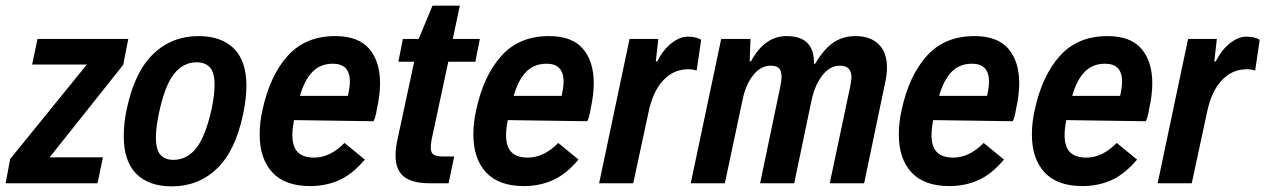

<svg xmlns="http://www.w3.org/2000/svg" viewBox="-46 -650 4488 681"><path d="M391 -420 130 -92H319L300 0H-26L-10 -86L262 -421H68L87 -512H409Z M393 -167Q393 -216 404 -265Q432 -396 498 -459Q564 -522 658 -522Q739 -522 783.5 -478Q828 -434 828 -345Q828 -300 816 -244Q789 -115 723.5 -52Q658 11 563 11Q482 11 437.5 -33.5Q393 -78 393 -167ZM705 -265Q715 -314 715 -349Q715 -393 698.5 -411Q682 -429 651 -429Q604 -429 571 -387.5Q538 -346 517 -245Q507 -196 507 -163Q507 -119 523 -101Q539 -83 569 -83Q617 -83 650 -124.5Q683 -166 705 -265Z M1302 -355Q1302 -314 1291 -264Q1286 -233 1279 -220L997 -224Q991 -194 991 -170Q991 -130 1010 -110.5Q1029 -91 1068 -91Q1125 -91 1176 -143L1248 -84Q1204 -32 1157 -11Q1110 10 1054 10Q965 10 920 -38.5Q875 -87 875 -173Q875 -216 885 -260Q911 -381 974 -451.5Q1037 -522 1143 -522Q1225 -522 1263.5 -477Q1302 -432 1302 -355ZM1018 -310H1188Q1195 -342 1195 -360Q1195 -424 1135 -424Q1090 -424 1062 -395Q1034 -366 1018 -310Z M1357 -98Q1357 -125 1364 -156L1423 -431H1367L1383 -512H1439L1488 -630H1585L1560 -512H1656L1640 -431H1544L1489 -174Q1482 -145 1482 -126Q1482 -108 1492 -101.5Q1502 -95 1527 -95H1565L1545 0H1478Q1415 0 1386 -24Q1357 -48 1357 -98Z M2060 -355Q2060 -314 2049 -264Q2044 -233 2037 -220L1755 -224Q1749 -194 1749 -170Q1749 -130 1768 -110.5Q1787 -91 1826 -91Q1883 -91 1934 -143L2006 -84Q1962 -32 1915 -11Q1868 10 1812 10Q1723 10 1678 -38.5Q1633 -87 1633 -173Q1633 -216 1643 -260Q1669 -381 1732 -451.5Q1795 -522 1901 -522Q1983 -522 2021.5 -477Q2060 -432 2060 -355ZM1776 -310H1946Q1953 -342 1953 -360Q1953 -424 1893 -424Q1848 -424 1820 -395Q1792 -366 1776 -310Z M2187 -512H2289L2280 -432H2285Q2307 -475 2336.5 -497.5Q2366 -520 2393 -520Q2423 -520 2441 -509L2425 -400Q2403 -406 2388 -404Q2340 -402 2304.5 -363Q2269 -324 2254 -251L2200 0H2079Z M2512 -512H2616L2613 -432L2618 -433Q2666 -522 2744 -522Q2844 -522 2841 -422L2846 -425Q2877 -477 2910.5 -499.5Q2944 -522 2988 -522Q3041 -522 3070.5 -493Q3100 -464 3100 -410Q3100 -388 3094 -359L3019 0H2897L2970 -345Q2974 -369 2974 -376Q2974 -417 2933 -417Q2898 -417 2871.5 -383.5Q2845 -350 2833 -297L2771 0H2650L2720 -335Q2726 -362 2726 -378Q2726 -399 2717 -408Q2708 -417 2688 -417Q2652 -417 2625.5 -383.5Q2599 -350 2588 -297L2525 0H2404Z M3569 -355Q3569 -314 3558 -264Q3553 -233 3546 -220L3264 -224Q3258 -194 3258 -170Q3258 -130 3277 -110.5Q3296 -91 3335 -91Q3392 -91 3443 -143L3515 -84Q3471 -32 3424 -11Q3377 10 3321 10Q3232 10 3187 -38.5Q3142 -87 3142 -173Q3142 -216 3152 -260Q3178 -381 3241 -451.5Q3304 -522 3410 -522Q3492 -522 3530.5 -477Q3569 -432 3569 -355ZM3285 -310H3455Q3462 -342 3462 -360Q3462 -424 3402 -424Q3357 -424 3329 -395Q3301 -366 3285 -310Z M4041 -355Q4041 -314 4030 -264Q4025 -233 4018 -220L3736 -224Q3730 -194 3730 -170Q3730 -130 3749 -110.5Q3768 -91 3807 -91Q3864 -91 3915 -143L3987 -84Q3943 -32 3896 -11Q3849 10 3793 10Q3704 10 3659 -38.5Q3614 -87 3614 -173Q3614 -216 3624 -260Q3650 -381 3713 -451.5Q3776 -522 3882 -522Q3964 -522 4002.5 -477Q4041 -432 4041 -355ZM3757 -310H3927Q3934 -342 3934 -360Q3934 -424 3874 -424Q3829 -424 3801 -395Q3773 -366 3757 -310Z M4168 -512H4270L4261 -432H4266Q4288 -475 4317.5 -497.5Q4347 -520 4374 -520Q4404 -520 4422 -509L4406 -400Q4384 -406 4369 -404Q4321 -402 4285.5 -363Q4250 -324 4235 -251L4181 0H4060Z"/></svg>

Font: Decalotype SemiBold Italic
Style: Regular
Weight: 600
Italic angle: -12°
Designer: Alfredo Marco Pradil
Foundry: Alfredo Marco Pradil
Version: Version 1.0